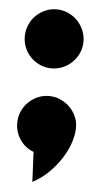

<svg xmlns="http://www.w3.org/2000/svg" viewBox="-48 -548 342 668"><g transform="rotate(5 123.5 -214.5)"><path d="M225.6 -108.4Q225.1 -85.4 215.6 -57.6Q206.1 -29.8 188.5 -2.7Q170.9 24.4 146.2 48.6Q121.6 72.8 90.8 88.9Q90.8 88.4 90.3 77.4Q89.8 66.4 89.1 50.5Q88.4 34.7 87.4 16.6Q86.4 -1.5 85.9 -15.6Q55.7 -26.9 38.1 -53.2Q20.5 -79.6 20.5 -111.3Q20.5 -132.3 28.6 -150.9Q36.6 -169.4 50.5 -183.3Q64.5 -197.3 83 -205.6Q101.6 -213.9 123 -213.9Q144 -213.9 162.8 -205.6Q181.6 -197.3 195.6 -183.3Q209.5 -169.4 217.8 -150.9Q226.1 -132.3 225.6 -111.3ZM225.6 -413.1Q225.6 -391.6 217.3 -373Q209 -354.5 195.1 -340.6Q181.2 -326.7 162.6 -318.6Q144 -310.5 123 -310.5Q101.6 -310.5 83 -318.6Q64.5 -326.7 50.5 -340.6Q36.6 -354.5 28.6 -373Q20.5 -391.6 20.5 -413.1Q20.5 -434.1 28.6 -453.1Q36.6 -472.2 50.5 -486.1Q64.5 -500 83 -508.3Q101.6 -516.6 123 -516.6Q144 -516.6 162.6 -508.3Q181.2 -500 195.1 -486.1Q209 -472.2 217.3 -453.1Q225.6 -434.1 225.6 -413.1Z"/></g></svg>

Font: Luckiest Guy RUS-BEL-UKR
Style: Regular
Weight: 400
Designer: Astigmatic (AOETI)
Foundry: Astigmatic (AOETI)
Version: Version 1.00 March 11, 2019, initial release